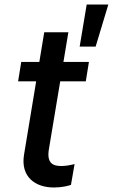

<svg xmlns="http://www.w3.org/2000/svg" viewBox="-20 -818 497 845"><path d="M371.4 -545.5H259.2L280.9 -676.1H174.7L153.1 -545.5H73.5L59.7 -460.2H139.2L85.9 -138.1C69.2 -39.4 136 8.5 220.2 7.1C254.3 6.7 278.1 0.4 292.3 -4.3L308.2 -95.9C284.4 -89.8 266 -87.4 248.9 -87.4C214.5 -87.4 185 -98.7 195 -160.2L245 -460.2H357.6ZM330.6 -612.9H400.9L456.7 -797.9H361.5Z"/></svg>

Font: Margiela Sans Medium
Style: Italic
Weight: 500
Italic angle: -9.39999°
Designer: Stefan Endress, Andreas Faust
Version: Version 1.100;FEAKit 1.0